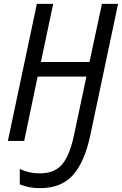

<svg xmlns="http://www.w3.org/2000/svg" viewBox="-20 -734 635 1000"><path d="M188 246Q298 246 359 179Q420 112 450 -28L595 -714H511L446 -411H193L257 -714H172L21 0H106L176 -335H430L366 -33Q344 73 304.5 121Q265 169 187 169Q131 169 83 146V226Q130 246 188 246Z"/></svg>

Font: Noto Sans UI SemiCondensed
Style: Italic
Weight: 400
Width: 4
Italic angle: -12°
Designer: Monotype Design Team
Foundry: Monotype Imaging Inc.
Version: Version 1.901